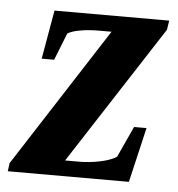

<svg xmlns="http://www.w3.org/2000/svg" viewBox="-69 -498 499 537"><g transform="rotate(5 180.5 -229.5)"><path d="M-28 0 -25 -23 227 -414H192Q164 -414 141 -410Q116 -406 104 -398L74 -322H39L63 -459H385L381 -433L129 -44H169Q196 -44 226 -50Q256 -56 273 -67L313 -154H348L312 0Z"/></g></svg>

Font: Libra Serif Modern
Style: Bold Italic
Weight: 700
Italic angle: -12°
Designer: Stefan Peev, Context Ltd
Foundry: Stefan Peev, Context Ltd
Version: Version 1.000